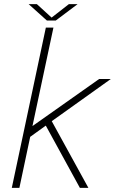

<svg xmlns="http://www.w3.org/2000/svg" viewBox="-20 -916 560 936"><path d="M37.5 0 203.5 -781.5H240.5L134 -281.5L120 -288.5L463.5 -531H520.5L214.5 -312.5L227.5 -334L411 0H369.5L200 -309.5L208 -307L119 -243L130.5 -264.5L74.5 0ZM119.5 -896H159.5L238.5 -824H223.5L316 -896H358.5L252 -816H208.5Z"/></svg>

Font: Epilogue ExtraLight
Style: Italic
Weight: 250
Italic angle: -12°
Designer: Tyler Finck
Foundry: Etcetera Type Co
Version: Version 2.112